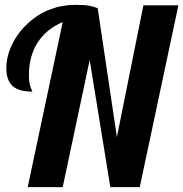

<svg xmlns="http://www.w3.org/2000/svg" viewBox="-20 -770 754 790"><path d="M382 -736 461 -206 570 -748H714L555 0H434L349 -523L238 0H94L238 -679Q171 -651 135 -595Q99 -539 99 -461Q99 -442 101.5 -428Q104 -414 110 -401Q112 -397 112.5 -395.5Q113 -394 113 -393Q57 -393 31.5 -416.5Q6 -440 6 -490Q6 -538 30 -587.5Q54 -637 96 -675Q136 -712 185.5 -731Q235 -750 289 -750Q328 -750 347.5 -746.5Q367 -743 382 -736Z"/></svg>

Font: Galada
Style: Regular
Weight: 400
Designer: Latin by Pablo Impallari, Bengali by Jeremie Hornus, Yoann Minet, and Juan Bruce
Foundry: black foundry
Version: Version 1.261;PS 1.261;hotconv 1.0.86;makeotf.lib2.5.63406